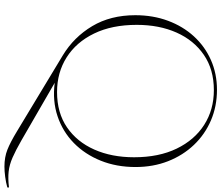

<svg xmlns="http://www.w3.org/2000/svg" viewBox="-86 -678 998 865"><g transform="rotate(90 412.5 -246.0)"><path d="M572 176 229 -31Q147.5 -80.5 98.2 -163Q49 -245.5 49 -357Q49 -437 74 -504.2Q99 -571.5 144.2 -621Q189.5 -670.5 251 -697.8Q312.5 -725 385 -725Q459.5 -725 523 -697.8Q586.5 -670.5 633.5 -621Q680.5 -571.5 706.8 -504.5Q733 -437.5 733 -358Q733 -272.5 704.5 -201.5Q676 -130.5 624.8 -80.2Q573.5 -30 504.2 -6.8Q435 16.5 353.5 6L613 156Q658.5 182 690.5 196Q722.5 210 753.2 213.5Q784 217 825 212V219.5Q802 226 776.8 229.2Q751.5 232.5 731 232.5Q688.5 232.5 655 219.2Q621.5 206 572 176ZM395 -4.5Q488.5 -4.5 554 -49.2Q619.5 -94 654.2 -172.2Q689 -250.5 689 -351.5Q689 -463 650 -543.5Q611 -624 542.8 -667.5Q474.5 -711 386.5 -711Q293.5 -711 227.8 -666Q162 -621 127.2 -542.8Q92.5 -464.5 92.5 -363.5Q92.5 -252 131.5 -171.5Q170.5 -91 238.8 -47.8Q307 -4.5 395 -4.5Z"/></g></svg>

Font: Newsreader Display ExtraLight
Style: Regular
Weight: 275
Designer: Hugues Gentile
Foundry: Production Type
Version: Version 1.001